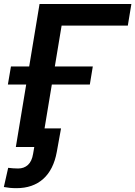

<svg xmlns="http://www.w3.org/2000/svg" viewBox="-23 -748 689 977"><path d="M645.5 -727.5 627.4 -617.7H290.5L188 0H57.6L178.2 -727.5ZM17.1 -317.9 32.7 -409.7H449.2L434.1 -317.9ZM61 209.5Q43.5 209.5 27.6 208Q11.7 206.5 -3.4 203.6L18.6 106Q30.3 107.4 43.9 108.4Q57.6 109.4 69.3 109.4Q99.1 109.4 119.1 91.3Q139.2 73.2 145.5 34.2L151.4 0H105L121.1 -94.7H287.6L266.1 24.4Q249.5 115.7 196.8 162.6Q144 209.5 61 209.5Z"/></svg>

Font: Inter 17pt SemiBold
Style: Italic
Weight: 600
Italic angle: -9.3988°
Version: Version 4.001;git-66647c0bb